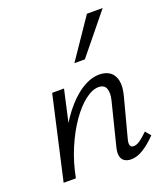

<svg xmlns="http://www.w3.org/2000/svg" viewBox="-132 -799 784 899"><g transform="rotate(-20 260.5 -350.0)"><path d="M368.4 5.2Q349.4 5.2 336.1 -3Q322.9 -11.2 318.9 -28.4Q314.9 -45.6 321.6 -72.5L374.7 -284.3Q383.8 -320.2 375.8 -342.7Q367.7 -365.2 338.6 -365.2Q307.4 -365.2 270.8 -337Q234.3 -308.7 199.4 -258.6Q164.5 -208.5 136.3 -142.3Q108.1 -76 93.6 0H48.7Q71.8 -97 107 -174.5Q142.2 -252 184.9 -306.6Q227.6 -361.3 273.3 -390.3Q319 -419.4 362.6 -419.4Q393.7 -419.4 414.5 -404.5Q435.3 -389.5 441.7 -359.5Q448.2 -329.5 436 -284L384.5 -89Q379.5 -70.5 382.8 -59.8Q386 -49 400 -49Q415.7 -49 432.7 -61.4Q449.7 -73.8 472 -95.3L494.2 -68.5Q460.6 -33.7 429.1 -14.3Q397.6 5.2 368.4 5.2ZM32.5 0 126.1 -414.2H185.1L92.5 0ZM271.4 -509.1 405.8 -706.5H484.2L323.6 -509.1Z"/></g></svg>

Font: Ysabeau
Style: Bold Italic
Weight: 700
Italic angle: -12°
Designer: Christian Thalmann (Catharsis Fonts)
Version: Version 2.002